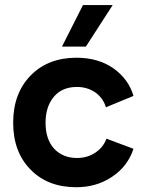

<svg xmlns="http://www.w3.org/2000/svg" viewBox="-20 -744 594 776"><path d="M327.1 -555.7Q354.5 -597.7 435.5 -723.6Q405.3 -723.6 315.4 -723.6Q293.9 -681.6 230.5 -555.7Q253.9 -555.7 327.1 -555.7ZM33.2 -248Q33.2 -129.9 103.5 -58.6Q172.9 12.7 288.1 12.7Q370.1 12.7 432.6 -29.3Q496.1 -71.3 519.5 -142.6Q483.4 -156.2 410.2 -183.6Q397.5 -148.4 365.2 -127Q333 -105.5 291 -105.5Q234.4 -105.5 199.2 -142.6Q164.1 -180.7 164.1 -248Q164.1 -313.5 198.2 -353.5Q231.4 -392.6 291 -392.6Q332 -392.6 364.3 -371.1Q396.5 -348.6 408.2 -310.5Q445.3 -326.2 519.5 -356.4Q500 -423.8 438.5 -467.8Q377 -510.7 289.1 -510.7Q173.8 -510.7 103.5 -438.5Q33.2 -366.2 33.2 -248Z"/></svg>

Font: BM-Biotif
Style: Bold
Weight: 400
Designer: Deni Anggara
Version: Version 1.000;PS 001.000;hotconv 1.0.88;makeotf.lib2.5.64776